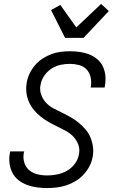

<svg xmlns="http://www.w3.org/2000/svg" viewBox="-20 -942 590 974"><path d="M219 12Q193 12 167 8.5Q141 5 117 -4Q93 -13 74 -28Q55 -43 43.5 -64.5Q32 -86 28.5 -112Q25 -138 30 -165L32 -174H103L101 -168Q96 -142 103 -118Q110 -94 127.5 -79Q145 -64 169.5 -58Q194 -52 220 -52Q244 -52 269.5 -57Q295 -62 318.5 -75Q342 -88 359 -110.5Q376 -133 380 -157Q386 -184 377.5 -207.5Q369 -231 352.5 -248.5Q336 -266 314 -278Q292 -290 270 -300.5Q248 -311 227 -323Q206 -335 187 -350Q168 -365 152.5 -383.5Q137 -402 127 -424.5Q117 -447 114 -472.5Q111 -498 116 -525Q120 -548 131 -570.5Q142 -593 158.5 -612Q175 -631 196.5 -645Q218 -659 241 -667.5Q264 -676 287.5 -679Q311 -682 334 -682Q360 -682 385 -678.5Q410 -675 432.5 -666Q455 -657 473.5 -641.5Q492 -626 502 -604.5Q512 -583 514.5 -558Q517 -533 512 -507L511 -498H440L441 -504Q445 -528 439.5 -551Q434 -574 419 -590Q404 -606 381 -612Q358 -618 334 -618Q311 -618 287 -613Q263 -608 241.5 -594Q220 -580 205 -558.5Q190 -537 186 -513Q180 -487 188.5 -463Q197 -439 213 -421.5Q229 -404 251 -392.5Q273 -381 295.5 -370Q318 -359 339 -347Q360 -335 378.5 -320Q397 -305 413 -286.5Q429 -268 438.5 -245.5Q448 -223 451.5 -197.5Q455 -172 450 -146Q446 -122 434 -99Q422 -76 404 -56.5Q386 -37 363.5 -23.5Q341 -10 317 -2Q293 6 268 9Q243 12 219 12ZM310 -750 239 -891 286 -917 367 -803 493 -922 532 -886 404 -750Z"/></svg>

Font: Lode Term
Style: Italic
Weight: 400
Italic angle: -11°
Monospace: yes
Designer: Belleve Invis
Foundry: Belleve Invis
Version: Version 29.2.0